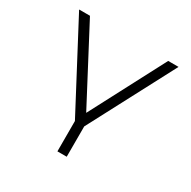

<svg xmlns="http://www.w3.org/2000/svg" viewBox="-151 -639 960 965"><g transform="rotate(30 328.5 -156.0)"><path d="M302 180V4L40 -492H103L331 -59H330L557 -492H617L356 4V180Z"/></g></svg>

Font: Nunito Sans 7pt Expanded ExtraLight
Style: Regular
Weight: 250
Width: 7
Designer: Vernon Adams
Foundry: Vernon Adams
Version: Version 3.101;gftools[0.9.27]